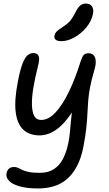

<svg xmlns="http://www.w3.org/2000/svg" viewBox="-20 -801 615 1082"><path d="M195 261Q134 261 92 249.5Q50 238 31 218Q12 198 17 175Q20 159 30.5 149.5Q41 140 60 140Q72 140 82 145Q92 150 105 156.5Q118 163 141.5 168Q165 173 204 173Q252 173 284 152Q316 131 335.5 93Q355 55 365 5Q371 -24 373.5 -52Q376 -80 379 -112Q382 -144 387 -186.5Q392 -229 403 -287L434 -258Q402 -189 370 -145.5Q338 -102 308 -78.5Q278 -55 251.5 -46.5Q225 -38 204 -38Q146 -38 111.5 -70Q77 -102 68.5 -169Q60 -236 81 -343Q94 -410 107.5 -444Q121 -478 136 -490Q151 -502 167 -502Q182 -502 191 -494.5Q200 -487 200.5 -470Q201 -453 193 -424Q177 -361 168 -306.5Q159 -252 160 -211Q161 -170 173 -147.5Q185 -125 212 -125Q254 -125 294 -168.5Q334 -212 369.5 -286.5Q405 -361 434 -454Q443 -482 452 -491.5Q461 -501 480 -501Q490 -501 499.5 -496Q509 -491 514.5 -479.5Q520 -468 519.5 -448.5Q519 -429 510 -400Q495 -349 487.5 -309Q480 -269 477 -232.5Q474 -196 472.5 -158.5Q471 -121 466 -76.5Q461 -32 450 26Q437 93 412 138.5Q387 184 354 211Q321 238 280.5 249.5Q240 261 195 261ZM326 -569Q303 -569 293.5 -577.5Q284 -586 287 -600Q290 -615 301 -625Q312 -635 335 -650Q365 -670 378.5 -687.5Q392 -705 406 -733Q420 -761 433.5 -771Q447 -781 463 -781Q489 -781 499 -764Q509 -747 504 -723Q496 -682 466.5 -646.5Q437 -611 399 -590Q361 -569 326 -569Z"/></svg>

Font: Shantell Sans
Style: Italic
Weight: 400
Italic angle: -11°
Designer: Stephen Nixon, Anya Danilova, Shantell Martin
Foundry: Arrow Type
Version: Version 1.011;[c5ecc13dd]